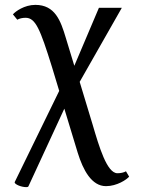

<svg xmlns="http://www.w3.org/2000/svg" viewBox="-20 -522 577 788"><path d="M244 -76 299 105C321 176 356 242 415 242C460 242 500 215 510 203L497 181C489 186 475 189 462 189C419 189 387 81 360 -11L307 -186L480 -490H386L285 -252L250 -367C229 -437 206 -502 125 -502C80 -502 43 -475 33 -463L51 -441C59 -446 72 -449 85 -449C126 -449 145 -402 193 -248L223 -149L40 226C40 235 68 246 87 246C93 246 96 245 97 242Z"/></svg>

Font: Lingua Franca
Style: Regular
Weight: 400
Version: Version 1.19